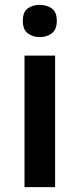

<svg xmlns="http://www.w3.org/2000/svg" viewBox="-20 -771 327 791"><path d="M207 -542V0H81V-542ZM144 -751Q172 -751 193 -736.5Q214 -722 214 -685Q214 -649 193 -633.5Q172 -618 144 -618Q115 -618 94.5 -633.5Q74 -649 74 -685Q74 -722 94.5 -736.5Q115 -751 144 -751Z"/></svg>

Font: Noto Sans Armenian SemiBold
Style: Regular
Weight: 600
Designer: Monotype Design Team
Foundry: Monotype Imaging Inc.
Version: Version 2.007